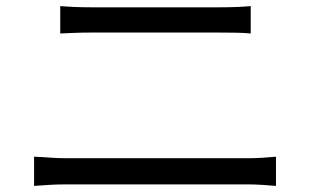

<svg xmlns="http://www.w3.org/2000/svg" viewBox="-20 -671 1040 631"><path d="M178 -651Q202 -649 227 -648Q252 -647 277 -647Q293 -647 327 -647Q361 -647 404.5 -647Q448 -647 495.5 -647Q543 -647 586 -647Q629 -647 660.5 -647Q692 -647 705 -647Q732 -647 757.5 -648Q783 -649 804 -651V-561Q783 -563 756.5 -563.5Q730 -564 705 -564Q693 -564 660.5 -564Q628 -564 583.5 -564Q539 -564 490.5 -564Q442 -564 398 -564Q354 -564 321.5 -564Q289 -564 277 -564Q251 -564 226 -563Q201 -562 178 -561ZM92 -156Q118 -155 144 -153Q170 -151 197 -151Q209 -151 244.5 -151Q280 -151 330.5 -151Q381 -151 439 -151Q497 -151 554.5 -151Q612 -151 662.5 -151Q713 -151 748.5 -151Q784 -151 796 -151Q819 -151 842 -152.5Q865 -154 887 -156V-60Q865 -62 840.5 -63.5Q816 -65 796 -65Q784 -65 748.5 -65Q713 -65 662.5 -65Q612 -65 554.5 -65Q497 -65 439 -65Q381 -65 330.5 -65Q280 -65 244.5 -65Q209 -65 197 -65Q170 -65 143.5 -63.5Q117 -62 92 -60Z"/></svg>

Font: Noto Sans HK
Style: Regular
Weight: 400
Designer: Ryoko NISHIZUKA 西塚涼子 (kana, bopomofo & ideographs); Paul D. Hunt (Latin, Greek & Cyrillic); Sandoll Communications 산돌커뮤니
Foundry: Adobe
Version: Version 2.004-H2;hotconv 1.0.118;makeotfexe 2.5.65603